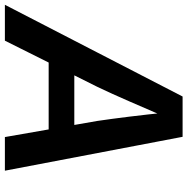

<svg xmlns="http://www.w3.org/2000/svg" viewBox="-34 -757 768 786"><g transform="rotate(90 350.0 -364.0)"><path d="M-23.4 0 352.1 -727.5H517.1L655.8 0H518.1L452.1 -378.4Q443.8 -434.6 434.6 -509Q425.3 -583.5 416 -677.7H444.8Q405.3 -585.9 373 -511.7Q340.8 -437.5 312.5 -378.4L123.5 0ZM155.3 -179.2 172.4 -284.2H553.7L536.6 -179.2Z"/></g></svg>

Font: Inter 17pt SemiBold
Style: Italic
Weight: 600
Italic angle: -9.3988°
Version: Version 4.001;git-66647c0bb